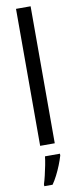

<svg xmlns="http://www.w3.org/2000/svg" viewBox="-107 -794 423 1049"><g transform="rotate(-10 105.0 -269.5)"><path d="M146 0H65V-760H146ZM164 71Q157 95 146 122.5Q135 150 122 175.5Q109 201 95 221H49V210Q55 192 61.5 164.5Q68 137 73.5 109Q79 81 81 61H164Z"/></g></svg>

Font: Noto Sans Khmer ExtraCondensed
Style: Regular
Weight: 400
Width: 2
Designer: Danh Hong and the Monotype Design Team
Foundry: Monotype Imaging Inc.
Version: Version 2.004